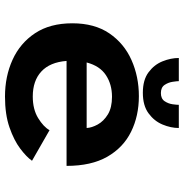

<svg xmlns="http://www.w3.org/2000/svg" viewBox="-4 -704 719 750"><g transform="rotate(90 355.0 -328.5)"><path d="M607.5 -94.5Q592.5 -73 560 -48.5Q527.5 -24 477 -6.5Q426.5 11 356.5 11Q278 11 213 -18.5Q148 -48 109.2 -106.5Q70.5 -165 70.5 -252Q70.5 -339 110 -396.8Q149.5 -454.5 214.2 -483.2Q279 -512 355 -512Q432.5 -512 494.2 -481.5Q556 -451 591.8 -388.5Q627.5 -326 627.5 -229.5H217.5Q222.5 -164.5 258.8 -131Q295 -97.5 356.5 -97.5Q406.5 -97.5 440.8 -118.5Q475 -139.5 488 -163ZM357.5 -407Q309 -407 273 -383.2Q237 -359.5 223.5 -308H479.5Q478.5 -328 465.8 -351.2Q453 -374.5 426.5 -390.8Q400 -407 357.5 -407ZM479.5 -668Q479.5 -637 466 -604.5Q452.5 -572 422.2 -549.8Q392 -527.5 342 -527.5Q291.5 -527.5 261.8 -549.8Q232 -572 219 -604.5Q206 -637 206 -668H296.5Q296.5 -661 299 -644Q301.5 -627 311.2 -612.5Q321 -598 343 -598Q365 -598 374.8 -612.5Q384.5 -627 386.8 -643.8Q389 -660.5 389 -668Z"/></g></svg>

Font: League Mono SemiBold
Style: Regular
Weight: 600
Width: 6
Designer: Tyler Finck
Foundry: The League of Moveable Type / Tyler Finck
Version: Version 2.300;RELEASE